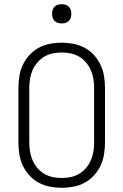

<svg xmlns="http://www.w3.org/2000/svg" viewBox="-20 -886 590 918"><path d="M275 12Q247 12 218.5 6.5Q190 1 165 -12.5Q140 -26 120.5 -47.5Q101 -69 89 -94.5Q77 -120 72.5 -148.5Q68 -177 68 -205V-465Q68 -493 72.5 -521.5Q77 -550 89 -575.5Q101 -601 120.5 -622.5Q140 -644 165 -657.5Q190 -671 218.5 -676.5Q247 -682 275 -682Q303 -682 331.5 -676.5Q360 -671 385 -657.5Q410 -644 429.5 -622.5Q449 -601 461 -575.5Q473 -550 477.5 -521.5Q482 -493 482 -465V-205Q482 -177 477.5 -148.5Q473 -120 461 -94.5Q449 -69 429.5 -47.5Q410 -26 385 -12.5Q360 1 331.5 6.5Q303 12 275 12ZM275 -35Q297 -35 318.5 -39.5Q340 -44 358.5 -55Q377 -66 391.5 -83Q406 -100 414.5 -120Q423 -140 426.5 -161.5Q430 -183 430 -205V-465Q430 -487 426.5 -508.5Q423 -530 414.5 -550Q406 -570 391.5 -587Q377 -604 358.5 -615Q340 -626 318.5 -630.5Q297 -635 275 -635Q253 -635 231.5 -630.5Q210 -626 191.5 -615Q173 -604 158.5 -587Q144 -570 135.5 -550Q127 -530 123.5 -508.5Q120 -487 120 -465V-205Q120 -183 123.5 -161.5Q127 -140 135.5 -120Q144 -100 158.5 -83Q173 -66 191.5 -55Q210 -44 231.5 -39.5Q253 -35 275 -35ZM275 -774Q266 -774 257 -776.5Q248 -779 241 -786Q234 -793 231.5 -802Q229 -811 229 -820Q229 -829 231.5 -838Q234 -847 241 -854Q248 -861 257 -863.5Q266 -866 275 -866Q284 -866 293 -863.5Q302 -861 309 -854Q316 -847 318.5 -838Q321 -829 321 -820Q321 -811 318.5 -802Q316 -793 309 -786Q302 -779 293 -776.5Q284 -774 275 -774Z"/></svg>

Font: Lode Dark Term
Style: Regular
Weight: 400
Monospace: yes
Designer: Belleve Invis
Foundry: Belleve Invis
Version: Version 29.2.0